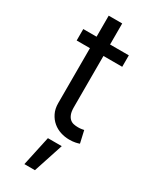

<svg xmlns="http://www.w3.org/2000/svg" viewBox="-232 -733 829 1032"><g transform="rotate(30 182.0 -217.0)"><path d="M313.9 -474.4H197.4V-156.2Q197.4 -129.6 203.7 -113.5Q209.9 -97.3 220 -88.4Q230.1 -79.5 243.1 -76.7Q256 -73.9 269.9 -73.9Q283.7 -73.9 292.6 -75.5Q301.5 -77.1 306.8 -78.1L323.9 -2.8Q315.3 0.4 300.1 3.7Q284.8 7.1 261.4 7.1Q234.7 7.1 208.3 -1.4Q181.8 -9.9 160.9 -27.5Q139.9 -45.1 126.8 -71.6Q113.6 -98 113.6 -133.5V-474.4H31.2V-545.5H113.6V-676.1H197.4V-545.5H313.9ZM159.8 57.5H245.7L185.4 241.5H120Z"/></g></svg>

Font: Fast_Sans-Dotted
Style: Regular
Weight: 400
Version: Version 3.018